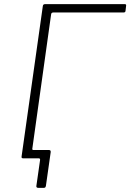

<svg xmlns="http://www.w3.org/2000/svg" viewBox="-20 -762 627 924"><path d="M164 142Q154 142 155 133L173 7Q173 0 167 0H113L135 -47Q135 -40 141 -40H216Q225 -40 224 -30L201 132Q200 137 198 139.5Q196 142 191 142ZM186 -732Q187 -742 196 -742H581Q588 -742 587 -735L584 -709Q583 -702 575 -702H237Q227 -702 226 -693L130 -7Q129 0 122 0H92Q87 0 85 -2Q83 -4 84 -10Z"/></svg>

Font: Libre Franklin Thin
Style: Italic
Weight: 100
Italic angle: -8°
Designer: Pablo Impallari, Rodrigo Fuenzalida, Nhung Nguyen
Foundry: Impallari Type
Version: Version 3.000